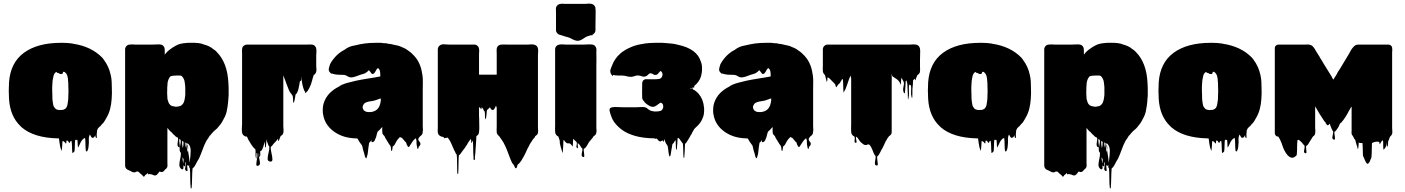

<svg xmlns="http://www.w3.org/2000/svg" viewBox="-20 -772 7939 1085"><path d="M612 -276Q613 -260 612.5 -244Q612 -228 611 -213Q609 -182 602 -155.5Q595 -129 582 -107Q578 -100 574 -93Q570 -86 565 -79Q560 -73 554 -68Q554 -67 553.5 -66.5Q553 -66 553 -66Q549 -60 543 -56Q542 -55 541 -54Q540 -53 538 -51Q537 -50 536 -49Q535 -48 534 -47L528 -34Q528 -30 528 -26.5Q528 -23 527 -19Q526 -12 527 -0.5Q528 11 523 7Q520 4 519.5 -0.5Q519 -5 519 -9Q519 -7 517 -5Q516 -2 513.5 1.5Q511 5 507 6Q500 9 495.5 1.5Q491 -6 489 -10Q489 -10 489 -10.5Q489 -11 488 -12Q481 1 482 17.5Q483 34 481 50Q481 54 480 59.5Q479 65 478 70Q477 76 473 81Q473 84 469 84Q465 82 465 79Q463 62 463 44Q463 26 461 9Q461 9 460.5 8.5Q460 8 459 8Q456 9 453 11Q450 13 448 15Q441 22 436 32Q433 38 430.5 44Q428 50 425 55Q424 56 422.5 59.5Q421 63 421 62Q419 51 419 40Q419 29 417 19Q419 19 411.5 18.5Q404 18 405 19Q403 35 403 51Q403 67 401 83Q401 84 397.5 87Q394 90 393 91Q392 92 390.5 92.5Q389 93 389 92Q387 75 387 57.5Q387 40 384 23Q381 24 379 26Q377 28 377 28Q376 29 375.5 31.5Q375 34 373 36Q372 36 368 32Q367 30 366.5 28Q366 26 364 25Q364 24 363.5 24Q363 24 363 24Q362 23 362 23.5Q362 24 361 23H355Q355 27 355 31Q355 35 353 40Q353 40 345 31Q340 26 340 26.5Q340 27 337 26Q333 26 333 25Q332 39 331.5 52.5Q331 66 329 80Q329 82 327.5 78Q326 74 325 72Q324 69 323 66.5Q322 64 321 61Q318 48 316.5 35.5Q315 23 313 10H307Q171 7 102 -53L96 -59Q37 -115 31 -213Q28 -260 31 -307Q39 -418 115.5 -474Q192 -530 325 -530H334Q348 -530 362 -529Q376 -528 389 -526Q391 -526 392 -525Q495 -510 557 -447Q559 -445 562.5 -440.5Q566 -436 567 -434Q595 -397 605 -351Q605 -350 605.5 -349Q606 -348 606 -347Q610 -330 611 -311.5Q612 -293 612 -276ZM294 -157Q297 -155 301 -153Q312 -150 318 -150Q324 -150 330 -151H336Q340 -153 343.5 -154.5Q347 -156 350 -158Q358 -166 360.5 -177Q363 -188 364 -198Q365 -204 365.5 -211Q366 -218 366 -225Q367 -239 367 -258Q367 -277 366 -292Q366 -297 366 -302Q366 -307 365 -311Q365 -315 364.5 -318.5Q364 -322 364 -326Q361 -352 350 -361Q346 -365 344.5 -365.5Q343 -366 341 -366Q340 -366 339 -366.5Q338 -367 337 -366Q336 -365 335.5 -361.5Q335 -358 333 -356Q332 -354 327.5 -353.5Q323 -353 321 -354Q315 -355 310 -360H304Q303 -361 302 -362.5Q301 -364 299 -365Q296 -365 293 -362Q286 -356 283 -345.5Q280 -335 278 -321Q277 -318 277 -313Q277 -310 276.5 -306.5Q276 -303 276 -299Q275 -291 275 -280Q275 -269 275 -258Q275 -251 275.5 -244.5Q276 -238 276 -231Q276 -224 276 -217Q276 -210 277 -205Q279 -187 281.5 -177Q284 -167 294 -157Z M1272 -244Q1272 -237 1272 -231Q1272 -225 1271 -220Q1270 -207 1269 -194.5Q1268 -182 1266 -170Q1264 -155 1260.5 -140Q1257 -125 1250 -111L1242 -96Q1232 -75 1215 -56Q1214 -54 1210 -50Q1206 -45 1200 -40.5Q1194 -36 1189 -31Q1183 -24 1177.5 -18.5Q1172 -13 1167 -6Q1167 -6 1166.5 -5.5Q1166 -5 1165 -5L1156 10Q1144 25 1134 49.5Q1124 74 1115 99Q1106 124 1095 139Q1094 140 1093.5 142.5Q1093 145 1091 147Q1091 147 1091 147.5Q1091 148 1090 148Q1090 149 1088 153Q1085 158 1082.5 163Q1080 168 1075 173Q1074 176 1071 177L1068 180Q1066 202 1065.5 234.5Q1065 267 1063 290Q1063 291 1060.5 292.5Q1058 294 1058 293Q1055 270 1055 235.5Q1055 201 1053 179Q1050 177 1050 175Q1049 174 1049 170.5Q1049 167 1049 166Q1049 163 1050 161Q1049 163 1044 165Q1043 165 1042.5 164.5Q1042 164 1041 164Q1039 163 1037 161Q1038 174 1039.5 186Q1041 198 1033 194Q1023 189 1027 174Q1031 159 1029 147Q1028 147 1026.5 146Q1025 145 1026 145Q1026 144 1025.5 143.5Q1025 143 1025 143Q1026 153 1026.5 161.5Q1027 170 1021 167Q1018 165 1016 162Q1018 175 1015.5 181.5Q1013 188 1005 183Q993 174 993.5 158.5Q994 143 998.5 125Q1003 107 1002 92Q1000 90 998 86Q997 85 997 84Q995 78 995 72Q995 61 998 52Q1000 43 1001 34.5Q1002 26 1001 19Q999 17 997 16Q996 16 995 14Q994 12 995 14H993V25Q993 27 993.5 30Q994 33 994 36Q995 40 995.5 44.5Q996 49 996 57Q995 63 992.5 61Q990 59 987 57Q986 57 986 56.5Q986 56 986 56Q982 50 983 41.5Q984 33 985 26Q986 21 986.5 16.5Q987 12 986 8Q986 7 985.5 7Q985 7 985 6L978 3L977 2Q976 2 976 1.5Q976 1 975 1Q969 -3 965 -9Q962 -11 959 -13.5Q956 -16 954 -19Q952 -23 950 -24.5Q948 -26 946 -27Q944 -29 941 -31.5Q938 -34 936 -37Q934 -39 932 -41.5Q930 -44 928 -47Q926 -49 925 -50Q923 -53 925 -50.5Q927 -48 926 -42V151Q926 156 926.5 161.5Q927 167 925 172Q925 172 923 176Q922 177 922 177.5Q922 178 921 179Q919 182 913 186Q910 190 906 194.5Q902 199 896 200Q892 201 888.5 199.5Q885 198 882 197Q878 201 875 205.5Q872 210 868 214Q858 223 848.5 218Q839 213 828 212H820Q819 212 818 213Q817 214 816 213Q815 210 815 205L807 213Q806 214 804 215Q802 216 800 218Q799 219 797.5 222.5Q796 226 793 226Q789 226 787.5 222.5Q786 219 784 218Q784 218 784 217.5Q784 217 783 217Q781 216 777 212L770 206L767 203Q767 203 767 202.5Q767 202 766 202Q762 198 760 197L750 198Q749 199 745 201Q739 204 733 201Q732 202 731 201Q730 200 728 200Q728 200 716.5 194Q705 188 705 189Q701 187 698 185Q687 177 687 163V-493Q687 -499 688.5 -502Q690 -505 692 -509Q701 -520 713 -520Q716 -520 719 -520.5Q722 -521 725 -521Q731 -521 736.5 -520.5Q742 -520 747 -520H840Q848 -520 856.5 -520.5Q865 -521 873 -521Q877 -521 881 -521Q885 -521 889 -520Q890 -520 891 -519.5Q892 -519 893 -519Q902 -516 907 -507Q909 -503 910 -500Q911 -497 911 -486V-463Q913 -465 913 -466Q914 -466 914 -466.5Q914 -467 914 -467L915 -468Q919 -472 920 -474Q919 -473 924 -478.5Q929 -484 931 -485Q934 -487 936.5 -489.5Q939 -492 941 -493Q949 -499 956.5 -504Q964 -509 972 -513Q974 -515 976 -515Q988 -522 1002.5 -525Q1017 -528 1031 -529Q1038 -529 1042 -530H1058Q1081 -531 1101 -528.5Q1121 -526 1131 -521Q1147 -517 1160.5 -510.5Q1174 -504 1183 -496L1192 -490Q1196 -487 1199.5 -484Q1203 -481 1206 -477Q1234 -449 1251 -405.5Q1268 -362 1271 -299Q1272 -285 1272 -274Q1272 -263 1272 -249ZM927 -210Q929 -201 932.5 -192.5Q936 -184 943 -178Q953 -171 967 -170Q969 -169 972 -169Q975 -169 977 -169L985 -170Q989 -171 992.5 -171.5Q996 -172 999 -173L1004 -176Q1015 -184 1019 -195Q1024 -207 1026 -227Q1027 -232 1027 -237Q1027 -242 1027 -246V-275Q1027 -280 1026.5 -286Q1026 -292 1025 -298Q1025 -303 1024 -306Q1023 -318 1018 -327Q1013 -337 1007 -342Q1003 -345 999.5 -345Q996 -345 991 -345Q983 -345 974 -345Q965 -345 957 -344Q954 -343 950 -342.5Q946 -342 943 -340Q936 -333 932.5 -324Q929 -315 927 -305Q927 -301 926.5 -296.5Q926 -292 926 -288Q925 -283 925 -277.5Q925 -272 925 -267Q924 -256 924.5 -245Q925 -234 926 -219V-214Q927 -213 927 -210ZM1013 65Q1014 63 1014 60.5Q1014 58 1015 56Q1016 50 1016.5 44.5Q1017 39 1017 33Q1017 29 1017 29Q1017 29 1014 28Q1014 28 1013 27Q1012 26 1010 24H1009V33Q1009 38 1009.5 43.5Q1010 49 1011 54Q1012 56 1012 59Q1012 62 1013 65ZM1025 33V42L1027 62Q1028 57 1028.5 53.5Q1029 50 1029 43V35Q1027 33 1025 33ZM1039 42Q1043 50 1043 62Q1043 65 1043 68Q1043 71 1042 74V75Q1044 91 1047 108Q1050 125 1051 142V148Q1052 145 1052 142.5Q1052 140 1053 138Q1053 136 1053.5 132Q1054 128 1054 128Q1057 105 1057.5 80.5Q1058 56 1045 42Q1042 38 1040 38Q1039 39 1039 41H1038Q1038 41 1038 40.5Q1038 40 1037 39Q1034 35 1033 35Q1032 36 1032.5 40.5Q1033 45 1033 46Q1034 54 1035.5 62Q1037 70 1038 78L1040 89Q1041 86 1041 83Q1041 80 1042 77V76Q1039 59 1038.5 52.5Q1038 46 1039 42ZM1015 152Q1016 145 1017 138Q1018 131 1017 125Q1016 125 1014.5 124Q1013 123 1014 123Q1013 122 1013 121.5Q1013 121 1012 120Q1011 119 1011 117.5Q1011 116 1010 115Q1011 124 1012.5 133.5Q1014 143 1015 152Z M1767 -458V-399Q1767 -392 1768 -383.5Q1769 -375 1767 -367Q1766 -364 1764.5 -360Q1763 -356 1760 -354Q1759 -353 1758.5 -352Q1758 -351 1756 -350Q1754 -349 1752 -347Q1751 -343 1750.5 -340Q1750 -337 1748 -333L1745 -322Q1744 -318 1743 -314Q1742 -310 1740 -305Q1739 -301 1738 -297.5Q1737 -294 1735 -290Q1732 -282 1728.5 -275.5Q1725 -269 1720 -261V-260Q1719 -259 1719 -259L1711 -251Q1709 -245 1708 -245Q1706 -246 1705.5 -249Q1705 -252 1704 -254Q1703 -255 1702.5 -256Q1702 -257 1701 -258Q1701 -257 1701.5 -255.5Q1702 -254 1699 -261Q1693 -275 1689.5 -291.5Q1686 -308 1684 -322Q1683 -326 1684 -330.5Q1685 -335 1684 -339Q1683 -333 1682.5 -326.5Q1682 -320 1680 -314Q1680 -313 1678.5 -313.5Q1677 -314 1676 -316Q1675 -312 1674.5 -310Q1674 -308 1673 -303Q1672 -294 1670 -285Q1668 -276 1666 -267Q1665 -263 1664 -260Q1663 -257 1661 -254Q1660 -252 1659.5 -249.5Q1659 -247 1657 -245Q1656 -243 1654 -241.5Q1652 -240 1650 -238Q1649 -233 1648.5 -226.5Q1648 -220 1646 -214Q1645 -210 1644.5 -205.5Q1644 -201 1642 -196Q1641 -195 1639.5 -192Q1638 -189 1638 -190Q1636 -200 1636 -210Q1636 -220 1634 -230L1630 -236Q1627 -241 1624 -244.5Q1621 -248 1618 -252Q1612 -263 1608 -275Q1604 -287 1599 -298Q1596 -307 1592.5 -316Q1589 -325 1586 -333Q1584 -335 1584 -339Q1582 -342 1581.5 -344.5Q1581 -347 1581 -341V-60Q1581 -52 1582 -41.5Q1583 -31 1581 -21Q1581 -20 1580.5 -19.5Q1580 -19 1580 -18Q1579 -14 1576 -11Q1574 -9 1571.5 -7Q1569 -5 1566 -3Q1564 1 1562 6.5Q1560 12 1558 17Q1557 19 1556.5 22.5Q1556 26 1554 25Q1552 23 1552 19.5Q1552 16 1551 12Q1549 14 1547 17Q1545 20 1543 22L1538 28Q1535 31 1531 35Q1527 39 1524 43Q1522 47 1514 55Q1512 56 1510 58Q1509 72 1514 92.5Q1519 113 1519.5 128Q1520 143 1506 141Q1492 139 1492.5 124Q1493 109 1498 89.5Q1503 70 1502 56Q1501 54 1498.5 51.5Q1496 49 1497 50Q1495 45 1493.5 40Q1492 35 1490 31L1487 20Q1487 17 1486 14Q1485 25 1484.5 37.5Q1484 50 1482 61Q1482 62 1480.5 61Q1479 60 1478 59Q1477 51 1477 43Q1477 35 1476 28L1470 50Q1469 54 1467.5 58.5Q1466 63 1464 67Q1463 71 1459 77Q1457 80 1451 82Q1450 90 1451 99Q1452 108 1447 115Q1445 118 1444.5 111Q1444 104 1444 97Q1444 90 1443 94Q1441 105 1444.5 120.5Q1448 136 1449 148.5Q1450 161 1438 165Q1428 168 1428.5 155.5Q1429 143 1432.5 125.5Q1436 108 1434 97Q1434 95 1432.5 93Q1431 91 1430 93Q1429 98 1429 107Q1429 116 1429 122Q1429 128 1427 123Q1423 111 1424 97.5Q1425 84 1423 71L1422 70Q1422 70 1421.5 70Q1421 70 1420 69Q1417 66 1414 63Q1411 60 1409 57Q1401 47 1394.5 36Q1388 25 1382 15Q1381 14 1381 12.5Q1381 11 1380 10Q1379 7 1378 4.5Q1377 2 1375 0L1366 -1L1361 -4Q1355 -8 1353 -11Q1351 -13 1349 -19Q1348 -22 1347.5 -25Q1347 -28 1347 -31Q1346 -42 1347 -52.5Q1348 -63 1348 -72V-473Q1348 -478 1347.5 -483.5Q1347 -489 1348 -494Q1348 -499 1349 -501Q1351 -507 1353 -509Q1355 -511 1356 -512Q1357 -513 1358 -514Q1366 -520 1375 -520H1712Q1720 -520 1728.5 -520.5Q1737 -521 1745 -520Q1748 -519 1751 -518Q1754 -517 1757 -515Q1760 -512 1764 -506Q1766 -504 1766 -501.5Q1766 -499 1767 -497Q1769 -487 1768 -477Q1767 -467 1767 -458ZM1721 -262 1720 -260Q1720 -260 1720 -260Q1720 -261 1721 -262Z M2370 -36Q2370 -32 2369 -30Q2369 -17 2364 -11Q2363 -9 2360 -6.5Q2357 -4 2354 -2Q2343 9 2344 16Q2345 23 2350 28Q2355 33 2356 40Q2357 47 2346 58Q2345 61 2344.5 64.5Q2344 68 2342 70Q2341 71 2338 65Q2337 60 2336 54Q2335 48 2334 42Q2333 25 2333.5 22.5Q2334 20 2329 9L2325 13Q2322 16 2319.5 18Q2317 20 2314 24Q2310 30 2306 36Q2302 42 2298 48Q2297 49 2295 53Q2293 57 2291 58Q2286 60 2283 53Q2280 46 2278 44Q2277 41 2276.5 38Q2276 35 2274 32Q2272 31 2268 27Q2266 25 2265 23L2255 11L2250 6Q2248 7 2245 5Q2242 3 2240 2Q2235 7 2235 8Q2227 15 2221.5 24.5Q2216 34 2211 44Q2210 46 2207.5 49Q2205 52 2202 54Q2200 56 2199 56Q2198 62 2197.5 68.5Q2197 75 2195 81Q2194 82 2192.5 80.5Q2191 79 2191 78Q2189 70 2189.5 66.5Q2190 63 2186 51Q2185 51 2184.5 50.5Q2184 50 2184 50Q2184 49 2182 47Q2182 45 2180.5 44Q2179 43 2179 43L2170 28L2158 9Q2157 5 2155 1.5Q2153 -2 2151 -5L2150 -6Q2146 -9 2142 -16Q2142 -17 2141.5 -17.5Q2141 -18 2141 -19Q2140 -24 2140 -30.5Q2140 -37 2140 -47V-55Q2138 -53 2137 -51L2134 -48Q2125 -37 2114 -28Q2110 -18 2108 -7.5Q2106 3 2101 13Q2100 17 2097.5 21.5Q2095 26 2091 29Q2090 30 2085.5 31Q2081 32 2080 31Q2079 28 2079 24.5Q2079 21 2079 18Q2078 21 2076.5 23.5Q2075 26 2073 28Q2072 30 2070 31.5Q2068 33 2066 35Q2063 51 2061.5 65.5Q2060 80 2058 96Q2057 100 2056 104.5Q2055 109 2053 114Q2053 119 2050 122Q2049 123 2046 120Q2045 118 2044 115.5Q2043 113 2042 111Q2041 106 2038 94.5Q2035 83 2033 79Q2032 75 2031 70.5Q2030 66 2029 62Q2028 59 2027.5 55.5Q2027 52 2025 48L2022 45Q2019 41 2016 36.5Q2013 32 2010 28Q2009 25 2007 22.5Q2005 20 2003 16Q2002 14 2001 12.5Q2000 11 1998 10H1990Q1925 8 1878.5 -21Q1832 -50 1814 -95Q1813 -98 1812 -101Q1811 -104 1810 -107Q1810 -108 1809.5 -109Q1809 -110 1809 -111Q1808 -116 1807 -120.5Q1806 -125 1805 -129Q1804 -135 1804 -141.5Q1804 -148 1804 -154Q1804 -158 1804.5 -161Q1805 -164 1805 -168L1806 -175Q1809 -191 1815 -204Q1829 -236 1858 -259Q1864 -264 1870 -268Q1876 -272 1883 -276L1896 -283Q1898 -285 1901 -287Q1904 -289 1907 -290Q1909 -292 1912 -293Q1915 -294 1918 -295Q1929 -300 1940.5 -303Q1952 -306 1964 -309Q1978 -313 1992.5 -316Q2007 -319 2023 -322L2047 -326Q2061 -328 2074.5 -330.5Q2088 -333 2102 -335Q2106 -335 2107 -336L2129 -340V-356Q2129 -352 2128.5 -358Q2128 -364 2128 -365Q2128 -364 2127.5 -367.5Q2127 -371 2127 -370Q2127 -371 2126.5 -372Q2126 -373 2126 -374Q2124 -380 2118 -386Q2117 -386 2117 -386.5Q2117 -387 2115 -387Q2113 -386 2110.5 -383Q2108 -380 2107 -378Q2104 -373 2100 -365.5Q2096 -358 2090 -355Q2083 -351 2077 -360Q2071 -369 2067 -373Q2065 -375 2064 -375L2055 -366Q2052 -364 2049 -362Q2046 -360 2043 -358Q2037 -355 2030.5 -353.5Q2024 -352 2018 -350Q2006 -346 1994.5 -341.5Q1983 -337 1971 -335Q1956 -333 1943 -341.5Q1930 -350 1915 -349Q1901 -349 1887.5 -350Q1874 -351 1860 -355Q1856 -357 1855 -357Q1854 -357 1853 -356Q1852 -355 1851 -356Q1850 -357 1849.5 -358Q1849 -359 1847 -360Q1846 -362 1844 -364Q1842 -366 1842 -366Q1841 -367 1839 -371Q1837 -377 1838 -383.5Q1839 -390 1841 -396Q1842 -399 1843 -402Q1844 -405 1845 -409Q1855 -428 1867 -442Q1878 -456 1893.5 -469Q1909 -482 1929 -492Q1937 -499 1948 -504Q1958 -509 1969.5 -512Q1981 -515 1993 -517Q2016 -523 2043 -526.5Q2070 -530 2102 -530H2122Q2128 -530 2133 -530Q2138 -530 2141 -529L2148 -528H2153Q2166 -528 2172 -525Q2189 -524 2206 -519Q2218 -517 2229.5 -514Q2241 -511 2250 -506Q2263 -502 2275.5 -494Q2288 -486 2298 -478Q2298 -477 2298.5 -477Q2299 -477 2299 -477Q2302 -475 2304.5 -472.5Q2307 -470 2309 -468Q2357 -425 2366 -353Q2367 -352 2367 -350Q2370 -329 2369.5 -308Q2369 -287 2369 -266V-59Q2369 -54 2369.5 -48Q2370 -42 2370 -36ZM2132 -203V-215Q2132 -216 2130 -215Q2129 -215 2127.5 -214.5Q2126 -214 2125 -214Q2121 -212 2116 -210.5Q2111 -209 2106 -207Q2096 -203 2085.5 -201.5Q2075 -200 2064 -198Q2059 -197 2053 -195Q2047 -193 2042 -190Q2038 -187 2036 -184Q2029 -175 2029 -166Q2029 -159 2036 -148Q2038 -147 2040.5 -145.5Q2043 -144 2046 -142L2051 -140Q2064 -139 2065 -138.5Q2066 -138 2077 -139Q2120 -145 2129 -188Q2131 -194 2131 -199Q2131 -202 2132 -203Z M3021 -32Q3021 -26 3019 -18Q3018 -14 3015 -11Q3013 -9 3010.5 -7Q3008 -5 3005 -3Q3004 -2 3001 4.5Q2998 11 2997 11Q2996 11 2995 10Q2995 11 2994.5 11Q2994 11 2994 12Q2990 19 2985 26Q2980 33 2975 41L2969 53Q2968 56 2966 59.5Q2964 63 2962 66L2959 72Q2955 82 2950.5 91Q2946 100 2941 110Q2938 114 2935.5 119Q2933 124 2930 129L2927 134Q2926 135 2926 135.5Q2926 136 2925 137Q2915 152 2905 159Q2903 163 2902.5 168.5Q2902 174 2897 178Q2893 182 2889 172Q2885 162 2880 156Q2875 151 2872 144Q2869 137 2866 131L2848 84Q2845 76 2841.5 67.5Q2838 59 2834 51Q2826 32 2811 12L2802 -1L2795 -8Q2789 -14 2788 -20Q2788 -21 2787.5 -21.5Q2787 -22 2787 -23Q2786 -32 2786.5 -41Q2787 -50 2787 -59V-163L2783 -175Q2782 -174 2781 -171Q2780 -168 2779 -166Q2777 -162 2773 -156Q2769 -150 2763 -150Q2758 -151 2754 -156.5Q2750 -162 2748 -166Q2747 -164 2745 -162Q2742 -159 2739.5 -156.5Q2737 -154 2734 -152Q2732 -150 2731 -146Q2730 -136 2729.5 -126.5Q2729 -117 2727 -107Q2726 -104 2724.5 -99.5Q2723 -95 2723 -97Q2720 -108 2720.5 -119.5Q2721 -131 2719 -142Q2718 -143 2717 -144Q2716 -145 2715 -146L2712 -152Q2711 -154 2710.5 -156Q2710 -158 2708 -159Q2708 -160 2707.5 -160Q2707 -160 2707 -161Q2704 -163 2702 -166Q2701 -163 2701 -159.5Q2701 -156 2699 -154Q2698 -153 2697 -156Q2696 -159 2695 -161L2687 -167V-132Q2687 -125 2687 -116Q2687 -107 2688 -97V-85Q2688 -75 2688.5 -58Q2689 -41 2687 -26Q2687 -22 2685 -16Q2684 -13 2680 -9Q2678 -7 2678 -7Q2676 -5 2672 -3Q2671 13 2670.5 30Q2670 47 2668 64Q2667 76 2666.5 88.5Q2666 101 2664 113Q2663 117 2664 124Q2665 131 2660 132Q2656 133 2656 126Q2656 119 2656 115Q2654 94 2654 69Q2654 44 2652 22L2648 29Q2647 30 2646 34Q2645 38 2644 36Q2642 31 2642.5 25Q2643 19 2641 13L2636 19Q2633 22 2631 26Q2628 30 2625 34.5Q2622 39 2620 44Q2619 45 2618 47Q2617 49 2615 51Q2613 55 2610.5 58.5Q2608 62 2606 65Q2600 73 2594 80.5Q2588 88 2583 96Q2581 99 2578.5 101.5Q2576 104 2573 106Q2571 128 2571 158Q2571 188 2569 211Q2568 212 2566.5 210Q2565 208 2564 207Q2563 184 2563 154Q2563 124 2561 102Q2557 98 2554 91.5Q2551 85 2549 80H2548Q2541 65 2535 50Q2529 35 2521 21Q2518 16 2515 12.5Q2512 9 2510 5Q2506 7 2505 7H2498Q2494 9 2493 9Q2489 9 2489 7Q2489 5 2487 4Q2485 3 2483 1Q2481 1 2480 1.5Q2479 2 2476 0Q2475 0 2474.5 -0.5Q2474 -1 2472 -1Q2464 -4 2459 -11Q2457 -13 2455 -19Q2453 -26 2453.5 -35Q2454 -44 2454 -51V-493Q2454 -501 2459 -509L2465 -515Q2476 -523 2490.5 -521.5Q2505 -520 2518 -520H2660Q2671 -520 2678 -513Q2683 -510 2686 -501Q2687 -497 2687.5 -493.5Q2688 -490 2688 -486Q2688 -481 2687.5 -475.5Q2687 -470 2687 -465V-350H2787V-465Q2787 -474 2786.5 -484Q2786 -494 2788 -502Q2791 -511 2799 -516Q2803 -518 2806.5 -519Q2810 -520 2814 -520Q2822 -521 2829.5 -520.5Q2837 -520 2843 -520H2961Q2970 -520 2980.5 -521Q2991 -522 3001 -519Q3017 -514 3020 -498Q3022 -489 3021 -479Q3020 -469 3020 -460V-51Q3020 -50 3020.5 -43.5Q3021 -37 3021 -32Z M3251 -542Q3239 -540 3226.5 -545Q3214 -550 3202 -557Q3199 -558 3195.5 -559.5Q3192 -561 3188 -562Q3180 -564 3171.5 -566.5Q3163 -569 3155 -572Q3152 -573 3149.5 -573.5Q3147 -574 3144 -575L3136 -578Q3135 -580 3133.5 -581Q3132 -582 3130 -583Q3123 -590 3122 -598V-700Q3122 -709 3121.5 -720Q3121 -731 3127 -739L3133 -745Q3136 -747 3142 -749Q3150 -751 3158.5 -751Q3167 -751 3174 -750H3287Q3296 -751 3305.5 -751.5Q3315 -752 3324 -750Q3325 -750 3325 -749.5Q3325 -749 3326 -749Q3327 -749 3331 -747Q3336 -745 3339 -740Q3344 -734 3344.5 -729Q3345 -724 3345 -721Q3346 -717 3346 -713.5Q3346 -710 3346 -706Q3346 -685 3345.5 -663Q3345 -641 3345 -620V-602Q3345 -597 3344 -594Q3343 -589 3338 -584L3334 -580Q3332 -578 3330 -578Q3329 -577 3328.5 -575Q3328 -573 3326 -572Q3326 -572 3324 -572.5Q3322 -573 3320 -573Q3318 -573 3315 -572Q3312 -571 3310 -570Q3308 -569 3305 -568.5Q3302 -568 3300 -567Q3298 -567 3297 -566Q3290 -563 3283 -558Q3276 -553 3268 -548.5Q3260 -544 3251 -542ZM3349 -18Q3348 -17 3348 -16Q3348 -15 3347 -14V-13Q3345 -11 3343 -9Q3341 -7 3339 -5Q3339 -5 3338.5 -4.5Q3338 -4 3337 -4Q3337 -4 3336.5 -3.5Q3336 -3 3335 -3Q3333 -1 3331 3Q3330 4 3329.5 6Q3329 8 3327 9Q3323 14 3319 18.5Q3315 23 3311 28V29H3310Q3310 30 3308 32L3295 54Q3290 63 3283 67Q3279 69 3279 69Q3278 77 3280 88.5Q3282 100 3282 108.5Q3282 117 3275 115Q3267 113 3267 104.5Q3267 96 3269.5 85.5Q3272 75 3271 67Q3270 67 3267 64Q3264 61 3262 57.5Q3260 54 3258 50Q3255 47 3254 45L3245 36Q3244 43 3245.5 56Q3247 69 3242 65Q3235 60 3238 50Q3241 40 3239 32Q3238 30 3236.5 29Q3235 28 3233 26L3226 19Q3224 16 3220 12Q3218 22 3218 33Q3218 44 3216 55Q3215 56 3214 54Q3213 52 3212 51Q3209 47 3206.5 44Q3204 41 3200 39Q3195 37 3190 38Q3185 39 3180 35Q3176 32 3173.5 28.5Q3171 25 3168 21Q3167 21 3166 20Q3165 19 3164 21Q3163 38 3162.5 56Q3162 74 3160 92Q3160 94 3158.5 89.5Q3157 85 3156 83Q3154 77 3152 69.5Q3150 62 3148 56Q3144 42 3143.5 37Q3143 32 3143.5 29Q3144 26 3142.5 20.5Q3141 15 3135 -1L3129 -4Q3122 -9 3119.5 -16Q3117 -23 3117 -30Q3116 -37 3116.5 -44.5Q3117 -52 3117 -59V-493Q3117 -498 3118 -501Q3120 -507 3122 -509L3128 -515Q3132 -518 3141 -520Q3151 -522 3161.5 -521Q3172 -520 3180 -520H3279Q3291 -520 3303.5 -521Q3316 -522 3328 -520Q3330 -520 3332 -519Q3334 -518 3336.5 -517Q3339 -516 3340 -515Q3343 -512 3344 -510Q3348 -506 3350 -497Q3351 -493 3350.5 -487.5Q3350 -482 3350 -477Q3351 -458 3350.5 -439.5Q3350 -421 3350 -402V-55Q3350 -51 3350 -47Q3350 -43 3351 -38Q3351 -34 3351 -30Q3351 -26 3349 -18Z M3958 -132 3957 -125Q3956 -118 3953 -110.5Q3950 -103 3947 -96Q3945 -92 3942.5 -87.5Q3940 -83 3937 -79Q3930 -69 3919 -58Q3918 -58 3918 -57.5Q3918 -57 3917 -57Q3916 -56 3913.5 -53.5Q3911 -51 3910 -50L3904 -44Q3902 -40 3899.5 -36.5Q3897 -33 3895 -28Q3894 -28 3894 -27.5Q3894 -27 3894 -27Q3894 -26 3892 -24L3890 -19Q3888 -11 3886 -13Q3884 -9 3881.5 -4.5Q3879 0 3877 4Q3873 11 3869 17.5Q3865 24 3860 31Q3859 32 3858 34Q3857 36 3855 38Q3855 38 3854.5 38.5Q3854 39 3853 39L3851 41Q3850 60 3849.5 79Q3849 98 3847 118Q3847 119 3845 119.5Q3843 120 3843 119Q3841 99 3841 79Q3841 59 3839 39L3836 36Q3832 31 3828.5 25.5Q3825 20 3821 15Q3823 17 3819 12.5Q3815 8 3813 7Q3812 8 3810.5 8Q3809 8 3809 10Q3808 24 3807.5 39Q3807 54 3805 68Q3805 70 3803.5 73Q3802 76 3801 75Q3799 61 3799 46Q3799 31 3797 18Q3796 20 3795 22Q3794 24 3793 26Q3791 28 3791 28Q3790 31 3786 37L3780 42Q3779 46 3776.5 62.5Q3774 79 3773 82Q3773 83 3771 96Q3769 109 3766 112Q3765 113 3762 110Q3761 105 3760 100Q3759 95 3758 90Q3757 81 3756 71.5Q3755 62 3753 53Q3752 52 3751.5 51Q3751 50 3750 49Q3749 47 3748 45Q3747 43 3745 41Q3741 35 3738 25Q3737 23 3736 20.5Q3735 18 3734 16Q3734 16 3734 15.5Q3734 15 3733 14Q3732 18 3732 21.5Q3732 25 3730 29Q3729 30 3728 28Q3727 26 3726 25Q3724 23 3724 23Q3727 26 3724 20Q3724 20 3722 22Q3719 25 3714 27Q3706 28 3701 22Q3694 17 3696 16Q3698 15 3687 10Q3686 11 3686 12Q3686 13 3684 13Q3683 13 3682.5 12Q3682 11 3680 10Q3614 9 3569 -4Q3524 -17 3496 -37.5Q3468 -58 3451 -82Q3449 -86 3447 -88Q3438 -102 3433 -118Q3432 -122 3430.5 -125.5Q3429 -129 3428 -133L3427 -137V-138Q3426 -141 3425 -144.5Q3424 -148 3425 -151Q3424 -153 3424.5 -153.5Q3425 -154 3425 -155Q3425 -156 3425.5 -156.5Q3426 -157 3426 -158Q3428 -162 3432 -163Q3437 -166 3441 -166Q3455 -168 3469 -167Q3483 -166 3497 -166H3580Q3591 -166 3602 -167Q3613 -168 3623 -166Q3631 -165 3635.5 -161Q3640 -157 3644 -154L3650 -150Q3655 -147 3662 -145Q3664 -145 3665 -144.5Q3666 -144 3667 -144Q3669 -144 3670.5 -143.5Q3672 -143 3673 -143Q3675 -143 3676 -142H3688Q3697 -142 3703.5 -143.5Q3710 -145 3715 -146Q3723 -151 3726 -159Q3727 -160 3727 -163Q3727 -164 3727.5 -164.5Q3728 -165 3728 -166V-171Q3728 -177 3725.5 -182.5Q3723 -188 3715 -192Q3713 -192 3709.5 -190Q3706 -188 3704 -186Q3698 -182 3692 -177.5Q3686 -173 3679 -170Q3666 -165 3650.5 -173.5Q3635 -182 3626 -191Q3621 -196 3622 -196Q3623 -196 3618 -201Q3611 -208 3610 -214Q3609 -215 3609 -219Q3608 -237 3608.5 -255Q3609 -273 3609 -290V-302Q3609 -305 3611 -311Q3612 -316 3618 -320Q3624 -325 3631 -324.5Q3638 -324 3645 -324H3679Q3685 -324 3691.5 -324.5Q3698 -325 3705 -326Q3713 -327 3720 -336Q3724 -345 3724 -350Q3724 -364 3714 -370Q3713 -371 3712 -371L3704 -362Q3701 -358 3697 -354Q3693 -350 3688 -349Q3678 -347 3670 -353Q3662 -359 3652 -357Q3650 -357 3649 -356Q3644 -352 3639 -347Q3634 -342 3627 -340Q3618 -337 3608.5 -340.5Q3599 -344 3591 -345Q3587 -346 3583.5 -345.5Q3580 -345 3576 -345L3567 -342Q3561 -341 3555 -339Q3549 -337 3543 -338Q3531 -338 3519.5 -341.5Q3508 -345 3496 -345Q3487 -345 3478.5 -345Q3470 -345 3461 -346Q3458 -346 3455 -346.5Q3452 -347 3449 -348Q3448 -348 3447 -348.5Q3446 -349 3445 -348Q3444 -347 3443 -345Q3442 -343 3440 -343Q3439 -343 3438.5 -345.5Q3438 -348 3436 -349L3430 -360Q3429 -362 3429 -367Q3428 -373 3430 -379Q3432 -385 3434 -390Q3434 -391 3434.5 -391.5Q3435 -392 3435 -393Q3435 -394 3436 -395Q3437 -397 3438 -400Q3439 -403 3440 -405Q3446 -421 3457 -437.5Q3468 -454 3485 -469Q3489 -473 3492 -475Q3496 -479 3502 -482Q3523 -497 3552 -508.5Q3581 -520 3620 -525Q3621 -526 3622 -526Q3637 -528 3652 -529Q3667 -530 3682 -530H3723Q3730 -529 3737 -529Q3744 -529 3751 -528Q3766 -527 3781.5 -525Q3797 -523 3811 -519Q3867 -507 3898.5 -483Q3930 -459 3940 -425Q3941 -425 3941 -424.5Q3941 -424 3941 -424L3944 -413Q3945 -411 3945 -408.5Q3945 -406 3946 -404Q3947 -399 3947 -394Q3947 -389 3947 -384Q3948 -364 3942 -343Q3936 -320 3917 -299L3913 -295Q3911 -293 3908.5 -291Q3906 -289 3904 -287Q3904 -287 3904 -286.5Q3904 -286 3903 -284Q3903 -282 3903 -279Q3903 -276 3901 -274Q3900 -273 3899.5 -276Q3899 -279 3898 -280Q3896 -280 3894 -278Q3893 -276 3893.5 -273Q3894 -270 3894 -268Q3913 -259 3926 -244Q3928 -243 3928.5 -241.5Q3929 -240 3930 -239Q3941 -226 3947 -211.5Q3953 -197 3956 -182Q3957 -180 3957 -173Q3958 -169 3958.5 -165.5Q3959 -162 3959 -158Q3959 -151 3959 -144Q3959 -137 3958 -132ZM3888 -270Q3888 -274 3887 -275Q3886 -274 3881 -274Q3881 -274 3881 -274Q3881 -274 3880 -273Q3882 -272 3888 -270Z M4576 -36Q4576 -32 4575 -30Q4575 -17 4570 -11Q4569 -9 4566 -6.5Q4563 -4 4560 -2Q4549 9 4550 16Q4551 23 4556 28Q4561 33 4562 40Q4563 47 4552 58Q4551 61 4550.5 64.5Q4550 68 4548 70Q4547 71 4544 65Q4543 60 4542 54Q4541 48 4540 42Q4539 25 4539.5 22.5Q4540 20 4535 9L4531 13Q4528 16 4525.5 18Q4523 20 4520 24Q4516 30 4512 36Q4508 42 4504 48Q4503 49 4501 53Q4499 57 4497 58Q4492 60 4489 53Q4486 46 4484 44Q4483 41 4482.5 38Q4482 35 4480 32Q4478 31 4474 27Q4472 25 4471 23L4461 11L4456 6Q4454 7 4451 5Q4448 3 4446 2Q4441 7 4441 8Q4433 15 4427.5 24.5Q4422 34 4417 44Q4416 46 4413.5 49Q4411 52 4408 54Q4406 56 4405 56Q4404 62 4403.5 68.5Q4403 75 4401 81Q4400 82 4398.5 80.5Q4397 79 4397 78Q4395 70 4395.5 66.5Q4396 63 4392 51Q4391 51 4390.5 50.5Q4390 50 4390 50Q4390 49 4388 47Q4388 45 4386.5 44Q4385 43 4385 43L4376 28L4364 9Q4363 5 4361 1.5Q4359 -2 4357 -5L4356 -6Q4352 -9 4348 -16Q4348 -17 4347.5 -17.5Q4347 -18 4347 -19Q4346 -24 4346 -30.5Q4346 -37 4346 -47V-55Q4344 -53 4343 -51L4340 -48Q4331 -37 4320 -28Q4316 -18 4314 -7.5Q4312 3 4307 13Q4306 17 4303.5 21.5Q4301 26 4297 29Q4296 30 4291.5 31Q4287 32 4286 31Q4285 28 4285 24.5Q4285 21 4285 18Q4284 21 4282.5 23.5Q4281 26 4279 28Q4278 30 4276 31.5Q4274 33 4272 35Q4269 51 4267.5 65.5Q4266 80 4264 96Q4263 100 4262 104.5Q4261 109 4259 114Q4259 119 4256 122Q4255 123 4252 120Q4251 118 4250 115.5Q4249 113 4248 111Q4247 106 4244 94.5Q4241 83 4239 79Q4238 75 4237 70.5Q4236 66 4235 62Q4234 59 4233.5 55.5Q4233 52 4231 48L4228 45Q4225 41 4222 36.5Q4219 32 4216 28Q4215 25 4213 22.5Q4211 20 4209 16Q4208 14 4207 12.5Q4206 11 4204 10H4196Q4131 8 4084.5 -21Q4038 -50 4020 -95Q4019 -98 4018 -101Q4017 -104 4016 -107Q4016 -108 4015.5 -109Q4015 -110 4015 -111Q4014 -116 4013 -120.5Q4012 -125 4011 -129Q4010 -135 4010 -141.5Q4010 -148 4010 -154Q4010 -158 4010.5 -161Q4011 -164 4011 -168L4012 -175Q4015 -191 4021 -204Q4035 -236 4064 -259Q4070 -264 4076 -268Q4082 -272 4089 -276L4102 -283Q4104 -285 4107 -287Q4110 -289 4113 -290Q4115 -292 4118 -293Q4121 -294 4124 -295Q4135 -300 4146.5 -303Q4158 -306 4170 -309Q4184 -313 4198.5 -316Q4213 -319 4229 -322L4253 -326Q4267 -328 4280.5 -330.5Q4294 -333 4308 -335Q4312 -335 4313 -336L4335 -340V-356Q4335 -352 4334.5 -358Q4334 -364 4334 -365Q4334 -364 4333.5 -367.5Q4333 -371 4333 -370Q4333 -371 4332.5 -372Q4332 -373 4332 -374Q4330 -380 4324 -386Q4323 -386 4323 -386.5Q4323 -387 4321 -387Q4319 -386 4316.5 -383Q4314 -380 4313 -378Q4310 -373 4306 -365.5Q4302 -358 4296 -355Q4289 -351 4283 -360Q4277 -369 4273 -373Q4271 -375 4270 -375L4261 -366Q4258 -364 4255 -362Q4252 -360 4249 -358Q4243 -355 4236.5 -353.5Q4230 -352 4224 -350Q4212 -346 4200.5 -341.5Q4189 -337 4177 -335Q4162 -333 4149 -341.5Q4136 -350 4121 -349Q4107 -349 4093.5 -350Q4080 -351 4066 -355Q4062 -357 4061 -357Q4060 -357 4059 -356Q4058 -355 4057 -356Q4056 -357 4055.5 -358Q4055 -359 4053 -360Q4052 -362 4050 -364Q4048 -366 4048 -366Q4047 -367 4045 -371Q4043 -377 4044 -383.5Q4045 -390 4047 -396Q4048 -399 4049 -402Q4050 -405 4051 -409Q4061 -428 4073 -442Q4084 -456 4099.5 -469Q4115 -482 4135 -492Q4143 -499 4154 -504Q4164 -509 4175.5 -512Q4187 -515 4199 -517Q4222 -523 4249 -526.5Q4276 -530 4308 -530H4328Q4334 -530 4339 -530Q4344 -530 4347 -529L4354 -528H4359Q4372 -528 4378 -525Q4395 -524 4412 -519Q4424 -517 4435.5 -514Q4447 -511 4456 -506Q4469 -502 4481.5 -494Q4494 -486 4504 -478Q4504 -477 4504.5 -477Q4505 -477 4505 -477Q4508 -475 4510.5 -472.5Q4513 -470 4515 -468Q4563 -425 4572 -353Q4573 -352 4573 -350Q4576 -329 4575.5 -308Q4575 -287 4575 -266V-59Q4575 -54 4575.5 -48Q4576 -42 4576 -36ZM4338 -203V-215Q4338 -216 4336 -215Q4335 -215 4333.5 -214.5Q4332 -214 4331 -214Q4327 -212 4322 -210.5Q4317 -209 4312 -207Q4302 -203 4291.5 -201.5Q4281 -200 4270 -198Q4265 -197 4259 -195Q4253 -193 4248 -190Q4244 -187 4242 -184Q4235 -175 4235 -166Q4235 -159 4242 -148Q4244 -147 4246.5 -145.5Q4249 -144 4252 -142L4257 -140Q4270 -139 4271 -138.5Q4272 -138 4283 -139Q4326 -145 4335 -188Q4337 -194 4337 -199Q4337 -202 4338 -203Z M5179 -395Q5179 -389 5179.5 -382.5Q5180 -376 5179 -370Q5179 -365 5178 -363Q5177 -362 5177 -361Q5177 -360 5176 -359Q5178 -361 5174.5 -357Q5171 -353 5172 -354Q5171 -353 5170 -352Q5169 -351 5168 -350Q5168 -350 5167.5 -349.5Q5167 -349 5166 -349Q5166 -349 5165.5 -348.5Q5165 -348 5164 -348Q5163 -346 5162.5 -343Q5162 -340 5160 -338Q5158 -332 5156 -328Q5155 -326 5154.5 -321.5Q5154 -317 5152 -319Q5150 -321 5150 -328Q5149 -327 5148 -326Q5147 -325 5146 -324Q5144 -322 5144 -322Q5143 -321 5142 -320.5Q5141 -320 5140 -319Q5139 -306 5138.5 -293Q5138 -280 5136 -267Q5136 -260 5136 -246Q5136 -232 5135.5 -223Q5135 -214 5132 -221Q5127 -238 5128.5 -256.5Q5130 -275 5128 -292Q5128 -294 5127 -292Q5126 -290 5125 -290Q5124 -289 5123 -289.5Q5122 -290 5121 -290Q5120 -291 5118.5 -294Q5117 -297 5117 -295Q5115 -275 5116.5 -254Q5118 -233 5113 -213Q5111 -206 5110.5 -215.5Q5110 -225 5110 -239.5Q5110 -254 5109 -262Q5108 -278 5108 -284Q5108 -290 5107.5 -296Q5107 -302 5103 -317Q5103 -317 5102.5 -316.5Q5102 -316 5101 -316L5098 -313Q5097 -297 5096.5 -281Q5096 -265 5094 -249Q5094 -248 5092 -246Q5090 -244 5089 -245Q5082 -260 5084 -272Q5086 -284 5088 -295.5Q5090 -307 5080 -322L5074 -333Q5072 -323 5072 -313.5Q5072 -304 5070 -294Q5069 -292 5068 -296.5Q5067 -301 5066 -303Q5065 -306 5062.5 -309Q5060 -312 5058 -315Q5054 -321 5043 -327.5Q5032 -334 5023 -341Q5015 -357 5015 -357Q5015 -357 5017.5 -349.5Q5020 -342 5019 -337Q5020 -331 5019.5 -325Q5019 -319 5019 -312V-31Q5019 -28 5019 -24.5Q5019 -21 5018 -18L5015 -12L5012 -9Q5011 -8 5010.5 -7Q5010 -6 5008 -5Q5008 -5 5007.5 -4.5Q5007 -4 5006 -4Q5006 -4 5005.5 -3.5Q5005 -3 5004 -3Q5003 0 4997 7L4996 8Q4995 9 4992.5 14.5Q4990 20 4986 25Q4984 29 4981.5 34Q4979 39 4977 44L4968 63Q4967 65 4966 67Q4965 69 4963 71Q4956 86 4946 103Q4940 111 4937 112Q4936 120 4938 133Q4940 146 4940.5 155.5Q4941 165 4932 163Q4924 161 4924 151.5Q4924 142 4926.5 130.5Q4929 119 4928 110Q4927 109 4927 108Q4926 108 4925.5 107.5Q4925 107 4925 107L4920 99Q4920 99 4920 98.5Q4920 98 4919 98Q4919 97 4918.5 96.5Q4918 96 4918 95Q4916 91 4916 90Q4912 79 4907.5 69Q4903 59 4897 50Q4896 49 4895 48Q4894 47 4893 46Q4890 44 4887 44Q4884 44 4881 45Q4878 48 4873 48Q4866 48 4859 43.5Q4852 39 4847 34L4839 26Q4834 19 4829.5 11.5Q4825 4 4817 0Q4816 9 4819.5 22.5Q4823 36 4815 35Q4807 34 4809.5 21.5Q4812 9 4808 -1L4802 -4Q4790 -13 4790 -28Q4789 -39 4789.5 -50Q4790 -61 4790 -70V-329L4786 -345Q4786 -344 4782 -334.5Q4778 -325 4778 -325Q4774 -312 4769 -298.5Q4764 -285 4759 -271Q4755 -262 4751 -256Q4750 -254 4748.5 -251Q4747 -248 4747 -249Q4745 -268 4745 -287Q4745 -306 4743 -325Q4743 -324 4738 -324Q4736 -320 4734 -316Q4732 -312 4729 -308Q4725 -299 4716 -294Q4716 -293 4711.5 -286.5Q4707 -280 4707 -280Q4703 -278 4703 -284Q4700 -291 4700.5 -291.5Q4701 -292 4701 -293Q4701 -294 4695 -301L4677 -319Q4674 -322 4671 -325.5Q4668 -329 4661 -333Q4659 -335 4657 -335Q4655 -330 4655.5 -322.5Q4656 -315 4652 -310Q4651 -308 4650.5 -314Q4650 -320 4648 -324L4645 -337Q4644 -339 4643.5 -342Q4643 -345 4642 -348Q4634 -354 4631 -364Q4630 -366 4630 -370Q4629 -378 4629.5 -385Q4630 -392 4630 -399V-493Q4630 -508 4643 -516Q4643 -516 4643.5 -516.5Q4644 -517 4645 -517Q4647 -519 4649.5 -519Q4652 -519 4654 -520H5120Q5125 -520 5130 -520.5Q5135 -521 5140 -521Q5146 -521 5152 -520.5Q5158 -520 5163 -518Q5167 -516 5168 -515Q5174 -512 5177 -503Q5179 -499 5179 -495Q5180 -491 5180 -487Q5180 -483 5180 -479Q5179 -458 5179 -437Q5179 -416 5179 -395Z M5806 -276Q5807 -260 5806.5 -244Q5806 -228 5805 -213Q5803 -182 5796 -155.5Q5789 -129 5776 -107Q5772 -100 5768 -93Q5764 -86 5759 -79Q5754 -73 5748 -68Q5748 -67 5747.5 -66.5Q5747 -66 5747 -66Q5743 -60 5737 -56Q5736 -55 5735 -54Q5734 -53 5732 -51Q5731 -50 5730 -49Q5729 -48 5728 -47L5722 -34Q5722 -30 5722 -26.5Q5722 -23 5721 -19Q5720 -12 5721 -0.5Q5722 11 5717 7Q5714 4 5713.5 -0.5Q5713 -5 5713 -9Q5713 -7 5711 -5Q5710 -2 5707.5 1.5Q5705 5 5701 6Q5694 9 5689.5 1.5Q5685 -6 5683 -10Q5683 -10 5683 -10.5Q5683 -11 5682 -12Q5675 1 5676 17.5Q5677 34 5675 50Q5675 54 5674 59.5Q5673 65 5672 70Q5671 76 5667 81Q5667 84 5663 84Q5659 82 5659 79Q5657 62 5657 44Q5657 26 5655 9Q5655 9 5654.5 8.5Q5654 8 5653 8Q5650 9 5647 11Q5644 13 5642 15Q5635 22 5630 32Q5627 38 5624.5 44Q5622 50 5619 55Q5618 56 5616.5 59.5Q5615 63 5615 62Q5613 51 5613 40Q5613 29 5611 19Q5613 19 5605.5 18.5Q5598 18 5599 19Q5597 35 5597 51Q5597 67 5595 83Q5595 84 5591.5 87Q5588 90 5587 91Q5586 92 5584.5 92.5Q5583 93 5583 92Q5581 75 5581 57.5Q5581 40 5578 23Q5575 24 5573 26Q5571 28 5571 28Q5570 29 5569.5 31.5Q5569 34 5567 36Q5566 36 5562 32Q5561 30 5560.5 28Q5560 26 5558 25Q5558 24 5557.5 24Q5557 24 5557 24Q5556 23 5556 23.5Q5556 24 5555 23H5549Q5549 27 5549 31Q5549 35 5547 40Q5547 40 5539 31Q5534 26 5534 26.5Q5534 27 5531 26Q5527 26 5527 25Q5526 39 5525.5 52.5Q5525 66 5523 80Q5523 82 5521.5 78Q5520 74 5519 72Q5518 69 5517 66.5Q5516 64 5515 61Q5512 48 5510.5 35.5Q5509 23 5507 10H5501Q5365 7 5296 -53L5290 -59Q5231 -115 5225 -213Q5222 -260 5225 -307Q5233 -418 5309.5 -474Q5386 -530 5519 -530H5528Q5542 -530 5556 -529Q5570 -528 5583 -526Q5585 -526 5586 -525Q5689 -510 5751 -447Q5753 -445 5756.5 -440.5Q5760 -436 5761 -434Q5789 -397 5799 -351Q5799 -350 5799.5 -349Q5800 -348 5800 -347Q5804 -330 5805 -311.5Q5806 -293 5806 -276ZM5488 -157Q5491 -155 5495 -153Q5506 -150 5512 -150Q5518 -150 5524 -151H5530Q5534 -153 5537.5 -154.5Q5541 -156 5544 -158Q5552 -166 5554.5 -177Q5557 -188 5558 -198Q5559 -204 5559.5 -211Q5560 -218 5560 -225Q5561 -239 5561 -258Q5561 -277 5560 -292Q5560 -297 5560 -302Q5560 -307 5559 -311Q5559 -315 5558.5 -318.5Q5558 -322 5558 -326Q5555 -352 5544 -361Q5540 -365 5538.5 -365.5Q5537 -366 5535 -366Q5534 -366 5533 -366.5Q5532 -367 5531 -366Q5530 -365 5529.5 -361.5Q5529 -358 5527 -356Q5526 -354 5521.5 -353.5Q5517 -353 5515 -354Q5509 -355 5504 -360H5498Q5497 -361 5496 -362.5Q5495 -364 5493 -365Q5490 -365 5487 -362Q5480 -356 5477 -345.5Q5474 -335 5472 -321Q5471 -318 5471 -313Q5471 -310 5470.5 -306.5Q5470 -303 5470 -299Q5469 -291 5469 -280Q5469 -269 5469 -258Q5469 -251 5469.5 -244.5Q5470 -238 5470 -231Q5470 -224 5470 -217Q5470 -210 5471 -205Q5473 -187 5475.5 -177Q5478 -167 5488 -157Z M6466 -244Q6466 -237 6466 -231Q6466 -225 6465 -220Q6464 -207 6463 -194.5Q6462 -182 6460 -170Q6458 -155 6454.5 -140Q6451 -125 6444 -111L6436 -96Q6426 -75 6409 -56Q6408 -54 6404 -50Q6400 -45 6394 -40.5Q6388 -36 6383 -31Q6377 -24 6371.5 -18.5Q6366 -13 6361 -6Q6361 -6 6360.5 -5.5Q6360 -5 6359 -5L6350 10Q6338 25 6328 49.5Q6318 74 6309 99Q6300 124 6289 139Q6288 140 6287.5 142.5Q6287 145 6285 147Q6285 147 6285 147.5Q6285 148 6284 148Q6284 149 6282 153Q6279 158 6276.5 163Q6274 168 6269 173Q6268 176 6265 177L6262 180Q6260 202 6259.5 234.5Q6259 267 6257 290Q6257 291 6254.5 292.5Q6252 294 6252 293Q6249 270 6249 235.5Q6249 201 6247 179Q6244 177 6244 175Q6243 174 6243 170.5Q6243 167 6243 166Q6243 163 6244 161Q6243 163 6238 165Q6237 165 6236.5 164.5Q6236 164 6235 164Q6233 163 6231 161Q6232 174 6233.5 186Q6235 198 6227 194Q6217 189 6221 174Q6225 159 6223 147Q6222 147 6220.5 146Q6219 145 6220 145Q6220 144 6219.5 143.5Q6219 143 6219 143Q6220 153 6220.5 161.5Q6221 170 6215 167Q6212 165 6210 162Q6212 175 6209.5 181.5Q6207 188 6199 183Q6187 174 6187.5 158.5Q6188 143 6192.5 125Q6197 107 6196 92Q6194 90 6192 86Q6191 85 6191 84Q6189 78 6189 72Q6189 61 6192 52Q6194 43 6195 34.5Q6196 26 6195 19Q6193 17 6191 16Q6190 16 6189 14Q6188 12 6189 14H6187V25Q6187 27 6187.5 30Q6188 33 6188 36Q6189 40 6189.5 44.5Q6190 49 6190 57Q6189 63 6186.5 61Q6184 59 6181 57Q6180 57 6180 56.5Q6180 56 6180 56Q6176 50 6177 41.5Q6178 33 6179 26Q6180 21 6180.5 16.5Q6181 12 6180 8Q6180 7 6179.5 7Q6179 7 6179 6L6172 3L6171 2Q6170 2 6170 1.5Q6170 1 6169 1Q6163 -3 6159 -9Q6156 -11 6153 -13.5Q6150 -16 6148 -19Q6146 -23 6144 -24.5Q6142 -26 6140 -27Q6138 -29 6135 -31.5Q6132 -34 6130 -37Q6128 -39 6126 -41.5Q6124 -44 6122 -47Q6120 -49 6119 -50Q6117 -53 6119 -50.5Q6121 -48 6120 -42V151Q6120 156 6120.5 161.5Q6121 167 6119 172Q6119 172 6117 176Q6116 177 6116 177.5Q6116 178 6115 179Q6113 182 6107 186Q6104 190 6100 194.5Q6096 199 6090 200Q6086 201 6082.5 199.5Q6079 198 6076 197Q6072 201 6069 205.5Q6066 210 6062 214Q6052 223 6042.5 218Q6033 213 6022 212H6014Q6013 212 6012 213Q6011 214 6010 213Q6009 210 6009 205L6001 213Q6000 214 5998 215Q5996 216 5994 218Q5993 219 5991.5 222.5Q5990 226 5987 226Q5983 226 5981.5 222.5Q5980 219 5978 218Q5978 218 5978 217.5Q5978 217 5977 217Q5975 216 5971 212L5964 206L5961 203Q5961 203 5961 202.5Q5961 202 5960 202Q5956 198 5954 197L5944 198Q5943 199 5939 201Q5933 204 5927 201Q5926 202 5925 201Q5924 200 5922 200Q5922 200 5910.5 194Q5899 188 5899 189Q5895 187 5892 185Q5881 177 5881 163V-493Q5881 -499 5882.5 -502Q5884 -505 5886 -509Q5895 -520 5907 -520Q5910 -520 5913 -520.5Q5916 -521 5919 -521Q5925 -521 5930.5 -520.5Q5936 -520 5941 -520H6034Q6042 -520 6050.5 -520.5Q6059 -521 6067 -521Q6071 -521 6075 -521Q6079 -521 6083 -520Q6084 -520 6085 -519.5Q6086 -519 6087 -519Q6096 -516 6101 -507Q6103 -503 6104 -500Q6105 -497 6105 -486V-463Q6107 -465 6107 -466Q6108 -466 6108 -466.5Q6108 -467 6108 -467L6109 -468Q6113 -472 6114 -474Q6113 -473 6118 -478.5Q6123 -484 6125 -485Q6128 -487 6130.5 -489.5Q6133 -492 6135 -493Q6143 -499 6150.5 -504Q6158 -509 6166 -513Q6168 -515 6170 -515Q6182 -522 6196.5 -525Q6211 -528 6225 -529Q6232 -529 6236 -530H6252Q6275 -531 6295 -528.5Q6315 -526 6325 -521Q6341 -517 6354.5 -510.5Q6368 -504 6377 -496L6386 -490Q6390 -487 6393.5 -484Q6397 -481 6400 -477Q6428 -449 6445 -405.5Q6462 -362 6465 -299Q6466 -285 6466 -274Q6466 -263 6466 -249ZM6121 -210Q6123 -201 6126.5 -192.5Q6130 -184 6137 -178Q6147 -171 6161 -170Q6163 -169 6166 -169Q6169 -169 6171 -169L6179 -170Q6183 -171 6186.5 -171.5Q6190 -172 6193 -173L6198 -176Q6209 -184 6213 -195Q6218 -207 6220 -227Q6221 -232 6221 -237Q6221 -242 6221 -246V-275Q6221 -280 6220.5 -286Q6220 -292 6219 -298Q6219 -303 6218 -306Q6217 -318 6212 -327Q6207 -337 6201 -342Q6197 -345 6193.5 -345Q6190 -345 6185 -345Q6177 -345 6168 -345Q6159 -345 6151 -344Q6148 -343 6144 -342.5Q6140 -342 6137 -340Q6130 -333 6126.5 -324Q6123 -315 6121 -305Q6121 -301 6120.5 -296.5Q6120 -292 6120 -288Q6119 -283 6119 -277.5Q6119 -272 6119 -267Q6118 -256 6118.5 -245Q6119 -234 6120 -219V-214Q6121 -213 6121 -210ZM6207 65Q6208 63 6208 60.5Q6208 58 6209 56Q6210 50 6210.5 44.5Q6211 39 6211 33Q6211 29 6211 29Q6211 29 6208 28Q6208 28 6207 27Q6206 26 6204 24H6203V33Q6203 38 6203.5 43.5Q6204 49 6205 54Q6206 56 6206 59Q6206 62 6207 65ZM6219 33V42L6221 62Q6222 57 6222.5 53.5Q6223 50 6223 43V35Q6221 33 6219 33ZM6233 42Q6237 50 6237 62Q6237 65 6237 68Q6237 71 6236 74V75Q6238 91 6241 108Q6244 125 6245 142V148Q6246 145 6246 142.5Q6246 140 6247 138Q6247 136 6247.5 132Q6248 128 6248 128Q6251 105 6251.5 80.5Q6252 56 6239 42Q6236 38 6234 38Q6233 39 6233 41H6232Q6232 41 6232 40.5Q6232 40 6231 39Q6228 35 6227 35Q6226 36 6226.5 40.5Q6227 45 6227 46Q6228 54 6229.5 62Q6231 70 6232 78L6234 89Q6235 86 6235 83Q6235 80 6236 77V76Q6233 59 6232.5 52.5Q6232 46 6233 42ZM6209 152Q6210 145 6211 138Q6212 131 6211 125Q6210 125 6208.5 124Q6207 123 6208 123Q6207 122 6207 121.5Q6207 121 6206 120Q6205 119 6205 117.5Q6205 116 6204 115Q6205 124 6206.5 133.5Q6208 143 6209 152Z M7109 -276Q7110 -260 7109.5 -244Q7109 -228 7108 -213Q7106 -182 7099 -155.5Q7092 -129 7079 -107Q7075 -100 7071 -93Q7067 -86 7062 -79Q7057 -73 7051 -68Q7051 -67 7050.5 -66.5Q7050 -66 7050 -66Q7046 -60 7040 -56Q7039 -55 7038 -54Q7037 -53 7035 -51Q7034 -50 7033 -49Q7032 -48 7031 -47L7025 -34Q7025 -30 7025 -26.5Q7025 -23 7024 -19Q7023 -12 7024 -0.5Q7025 11 7020 7Q7017 4 7016.5 -0.5Q7016 -5 7016 -9Q7016 -7 7014 -5Q7013 -2 7010.5 1.5Q7008 5 7004 6Q6997 9 6992.5 1.5Q6988 -6 6986 -10Q6986 -10 6986 -10.5Q6986 -11 6985 -12Q6978 1 6979 17.5Q6980 34 6978 50Q6978 54 6977 59.5Q6976 65 6975 70Q6974 76 6970 81Q6970 84 6966 84Q6962 82 6962 79Q6960 62 6960 44Q6960 26 6958 9Q6958 9 6957.5 8.5Q6957 8 6956 8Q6953 9 6950 11Q6947 13 6945 15Q6938 22 6933 32Q6930 38 6927.5 44Q6925 50 6922 55Q6921 56 6919.5 59.5Q6918 63 6918 62Q6916 51 6916 40Q6916 29 6914 19Q6916 19 6908.5 18.5Q6901 18 6902 19Q6900 35 6900 51Q6900 67 6898 83Q6898 84 6894.5 87Q6891 90 6890 91Q6889 92 6887.5 92.5Q6886 93 6886 92Q6884 75 6884 57.5Q6884 40 6881 23Q6878 24 6876 26Q6874 28 6874 28Q6873 29 6872.5 31.5Q6872 34 6870 36Q6869 36 6865 32Q6864 30 6863.5 28Q6863 26 6861 25Q6861 24 6860.5 24Q6860 24 6860 24Q6859 23 6859 23.5Q6859 24 6858 23H6852Q6852 27 6852 31Q6852 35 6850 40Q6850 40 6842 31Q6837 26 6837 26.5Q6837 27 6834 26Q6830 26 6830 25Q6829 39 6828.5 52.5Q6828 66 6826 80Q6826 82 6824.5 78Q6823 74 6822 72Q6821 69 6820 66.5Q6819 64 6818 61Q6815 48 6813.5 35.5Q6812 23 6810 10H6804Q6668 7 6599 -53L6593 -59Q6534 -115 6528 -213Q6525 -260 6528 -307Q6536 -418 6612.5 -474Q6689 -530 6822 -530H6831Q6845 -530 6859 -529Q6873 -528 6886 -526Q6888 -526 6889 -525Q6992 -510 7054 -447Q7056 -445 7059.5 -440.5Q7063 -436 7064 -434Q7092 -397 7102 -351Q7102 -350 7102.5 -349Q7103 -348 7103 -347Q7107 -330 7108 -311.5Q7109 -293 7109 -276ZM6791 -157Q6794 -155 6798 -153Q6809 -150 6815 -150Q6821 -150 6827 -151H6833Q6837 -153 6840.5 -154.5Q6844 -156 6847 -158Q6855 -166 6857.5 -177Q6860 -188 6861 -198Q6862 -204 6862.5 -211Q6863 -218 6863 -225Q6864 -239 6864 -258Q6864 -277 6863 -292Q6863 -297 6863 -302Q6863 -307 6862 -311Q6862 -315 6861.5 -318.5Q6861 -322 6861 -326Q6858 -352 6847 -361Q6843 -365 6841.5 -365.5Q6840 -366 6838 -366Q6837 -366 6836 -366.5Q6835 -367 6834 -366Q6833 -365 6832.5 -361.5Q6832 -358 6830 -356Q6829 -354 6824.5 -353.5Q6820 -353 6818 -354Q6812 -355 6807 -360H6801Q6800 -361 6799 -362.5Q6798 -364 6796 -365Q6793 -365 6790 -362Q6783 -356 6780 -345.5Q6777 -335 6775 -321Q6774 -318 6774 -313Q6774 -310 6773.5 -306.5Q6773 -303 6773 -299Q6772 -291 6772 -280Q6772 -269 6772 -258Q6772 -251 6772.5 -244.5Q6773 -238 6773 -231Q6773 -224 6773 -217Q6773 -210 6774 -205Q6776 -187 6778.5 -177Q6781 -167 6791 -157Z M7844 -9Q7843 -9 7843 -8.5Q7843 -8 7843 -8Q7837 -2 7835 1Q7834 4 7832.5 7Q7831 10 7830 13Q7829 18 7828.5 21Q7828 24 7825 21Q7824 28 7824 36.5Q7824 45 7822 53Q7822 54 7820 56Q7818 58 7818 57Q7817 50 7816.5 43.5Q7816 37 7816 31Q7815 35 7815 40Q7815 45 7814 50Q7814 52 7811 58Q7808 64 7806 66Q7805 68 7802 71Q7798 75 7798 73Q7796 59 7796.5 45.5Q7797 32 7795 19Q7791 25 7786 28Q7785 29 7784.5 31Q7784 33 7782 35Q7781 36 7780 39Q7779 42 7777 41Q7775 40 7775 36.5Q7775 33 7773 30Q7772 29 7771.5 29.5Q7771 30 7769 29Q7762 28 7754 29Q7749 30 7743.5 32Q7738 34 7733 36Q7732 55 7732 76Q7732 97 7730 117Q7730 120 7728.5 122.5Q7727 125 7726 127Q7724 133 7721.5 139Q7719 145 7714 150Q7711 155 7706 153Q7702 151 7699 145Q7696 139 7694 135Q7689 125 7686 116Q7685 114 7683.5 111.5Q7682 109 7682 107Q7681 89 7681 71Q7681 53 7679 36H7666Q7663 36 7662 35Q7661 35 7660 34Q7659 33 7658 35Q7657 43 7657 52.5Q7657 62 7654 70Q7653 73 7652 67Q7651 61 7650 58Q7649 56 7645.5 44.5Q7642 33 7642 32Q7641 29 7640.5 25.5Q7640 22 7638 18Q7636 16 7635 14Q7633 14 7633 12Q7632 10 7631 8Q7630 6 7629 4Q7628 3 7626 -1.5Q7624 -6 7625 -4Q7625 -4 7625 -4Q7625 -4 7625 -4Q7625 -5 7624 -5Q7624 -7 7622 -7Q7622 -7 7622 -7Q7622 -7 7620 -10Q7620 -11 7619.5 -12Q7619 -13 7619 -14Q7619 -14 7618.5 -14.5Q7618 -15 7618 -16Q7617 -20 7617.5 -24Q7618 -28 7618 -32V-160Q7618 -278 7631 -352.5Q7644 -427 7665.5 -464.5Q7687 -502 7712 -510.5Q7737 -519 7761.5 -505Q7786 -491 7805 -461Q7824 -431 7833 -393.5Q7842 -356 7837.5 -316.5Q7833 -277 7809.5 -243.5Q7786 -210 7739.5 -189Q7693 -168 7618 -168H7616L7602 -144Q7598 -136 7593.5 -128Q7589 -120 7584 -112L7570 -92Q7569 -91 7567.5 -89Q7566 -87 7564 -85Q7563 -84 7561.5 -81.5Q7560 -79 7556 -77Q7556 -77 7554.5 -76.5Q7553 -76 7554 -76Q7551 -72 7549.5 -67.5Q7548 -63 7546 -59Q7544 -54 7540.5 -49Q7537 -44 7533 -39Q7535 -41 7531.5 -36.5Q7528 -32 7525 -29H7524Q7522 -27 7521 -27Q7520 -20 7522 -9Q7524 2 7524 10.5Q7524 19 7517 17Q7506 13 7510 -2Q7514 -17 7514 -29Q7511 -32 7509 -36Q7505 -43 7502.5 -50.5Q7500 -58 7497 -65Q7496 -66 7496 -70Q7495 -70 7495 -70.5Q7495 -71 7495 -71Q7493 -73 7493 -73Q7492 -72 7491.5 -70.5Q7491 -69 7489 -67Q7487 -65 7486 -65Q7483 -64 7480 -65Q7478 -66 7476 -70Q7466 -81 7468.5 -79.5Q7471 -78 7475 -74Q7474 -75 7474 -76Q7474 -77 7473 -78Q7471 -80 7471 -80L7463 -88Q7462 -91 7460 -93.5Q7458 -96 7456 -99Q7446 -113 7437 -128.5Q7428 -144 7419 -159L7412 -171V-56Q7412 -52 7412 -47.5Q7412 -43 7413 -38Q7413 -33 7413 -28Q7413 -23 7412 -18Q7412 -15 7410 -11Q7407 -5 7401 -2L7395 6Q7394 8 7392.5 11Q7391 14 7389 16L7386 21L7371 45Q7370 45 7368.5 47Q7367 49 7368 48L7365 51H7364Q7362 53 7361 53Q7360 60 7361.5 70.5Q7363 81 7363 88Q7363 95 7356 94Q7346 91 7350 76Q7354 61 7352 51Q7350 49 7350 49Q7350 49 7345 44Q7343 40 7341 39Q7340 37 7338 35Q7334 30 7329 26Q7324 22 7319 18Q7318 18 7317.5 18.5Q7317 19 7316 19Q7312 19 7312 20Q7310 41 7310 62Q7310 83 7308 104Q7308 105 7304.5 108Q7301 111 7300 112Q7288 122 7276.5 118.5Q7265 115 7256 105Q7237 82 7227.5 52Q7218 22 7204 0Q7202 0 7199.5 -0.5Q7197 -1 7194 -2Q7184 -9 7184 -20V-500Q7184 -510 7192 -516H7193Q7197 -520 7205 -520H7351Q7359 -520 7367 -520.5Q7375 -521 7382 -519Q7397 -516 7407 -499Q7411 -496 7412 -491L7437 -451Q7438 -449 7441.5 -442.5Q7445 -436 7449 -431L7452 -426Q7453 -425 7454 -423Q7455 -421 7456 -419L7462 -409L7501 -346Q7503 -342 7506 -337.5Q7509 -333 7511 -328L7515 -322L7518 -327Q7517 -325 7519 -328.5Q7521 -332 7521 -332Q7521 -333 7521.5 -333.5Q7522 -334 7522 -334L7530 -346Q7532 -350 7534.5 -353.5Q7537 -357 7538 -361L7541 -366Q7549 -377 7555.5 -388.5Q7562 -400 7569 -411L7602 -466Q7608 -476 7613.5 -486.5Q7619 -497 7626 -504Q7638 -520 7655 -520H7826Q7835 -520 7841 -514Q7846 -510 7847 -502.5Q7848 -495 7848 -488Q7847 -484 7847 -480Q7847 -476 7847 -472V-48Q7847 -41 7848 -32.5Q7849 -24 7847 -16ZM7556 -77Q7557 -77 7556 -77Z"/></svg>

Font: Rubik Wet Paint
Style: Regular
Weight: 400
Designer: Hubert and Fischer, NaN
Foundry: Hubert and Fischer, NaN
Version: Version 2.200